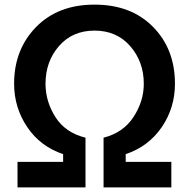

<svg xmlns="http://www.w3.org/2000/svg" viewBox="-20 -810 816 830"><path d="M41 -448.2Q41 -595.7 135.7 -692.9Q230.5 -790 388.7 -790Q546.9 -790 641.6 -693.8Q736.3 -597.7 736.3 -448.2Q736.3 -343.8 679.2 -260.3Q622.1 -176.8 523.4 -143.6V-110.4H720.7V0H427.7V-214.8Q512.7 -236.3 557.1 -304.2Q601.6 -372.1 601.6 -448.2Q601.6 -543 543 -610.4Q484.4 -677.7 388.7 -677.7Q293 -677.7 234.9 -610.8Q176.8 -543.9 176.8 -448.2Q176.8 -371.1 219.7 -303.7Q262.7 -236.3 349.6 -214.8V0H55.7V-110.4H252.9V-143.6Q154.3 -176.8 97.7 -260.7Q41 -344.7 41 -448.2Z"/></svg>

Font: Gothic A1
Style: Bold
Weight: 700
Version: Version 2.50